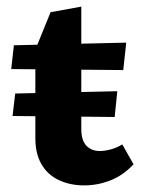

<svg xmlns="http://www.w3.org/2000/svg" viewBox="-20 -553 435 581"><path d="M235 8Q192 8 158 -8Q124 -24 105.5 -56Q87 -88 87 -134V-403L133 -516L226 -533V-163Q226 -128 241.5 -112Q257 -96 282 -96Q297 -96 315.5 -101Q334 -106 350 -116L384 -56Q354 -23 315 -7.5Q276 8 235 8ZM327 -199 18 -202 26 -270 335 -277ZM353 -341 14 -344 22 -416 362 -424Z"/></svg>

Font: Ysabeau Infant ExtraBold
Style: Regular
Weight: 800
Designer: Christian Thalmann (Catharsis Fonts)
Version: Version 2.001;gftools[0.9.30]; featfreeze: ss01,ss02,lnum